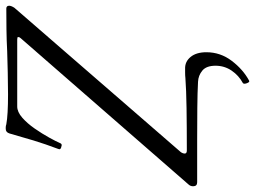

<svg xmlns="http://www.w3.org/2000/svg" viewBox="-151 -577 889 669"><g transform="rotate(-90 293.5 -242.5)"><path d="M347 181Q342 184 338 173Q334 162 339 159Q365 145 382 120Q399 95 399 64Q399 32 382 18Q365 4 343 3Q306 1 252 0.5Q198 0 141 0H-7Q-21 0 -21 -14Q-21 -24 -14 -31L495 -615Q499 -619 499 -624Q499 -627 490 -627H257Q238 -627 218 -609.5Q198 -592 180 -566Q162 -540 148.5 -515.5Q135 -491 129 -477Q127 -472 122 -472Q120 -472 114 -474Q108 -476 108 -480Q108 -482 109 -484Q126 -529 138.5 -570Q151 -611 163 -654Q167 -667 179 -667Q180 -667 184.5 -667Q189 -667 195 -665Q227 -659 299 -659Q333 -659 375.5 -660Q418 -661 450 -662Q487 -664 525.5 -664.5Q564 -665 598 -665Q608 -665 608 -655Q608 -648 601 -637L98 -57Q93 -50 93 -43Q93 -36 104 -36Q187 -36 251.5 -37Q316 -38 356 -41Q364 -42 375.5 -42Q387 -42 388 -42Q413 -43 429.5 -23Q446 -3 446 32Q446 81 416 120.5Q386 160 347 181Z"/></g></svg>

Font: Junicode Two Beta Condensed
Style: Italic
Weight: 400
Width: 3
Italic angle: -9°
Version: Version 1.053; ttfautohint (v1.8.4)